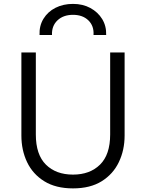

<svg xmlns="http://www.w3.org/2000/svg" viewBox="-20 -976 768 1010"><path d="M364 15Q273.5 15 213 -22.5Q152.5 -60 122.5 -123Q92.5 -186 92.5 -263V-700H168.5V-268.5Q168.5 -162.5 221.5 -110Q274.5 -57.5 364 -57.5Q453 -57.5 506.2 -110Q559.5 -162.5 559.5 -268.5V-700H635.5V-263Q635.5 -186.5 605.2 -123.2Q575 -60 514.8 -22.5Q454.5 15 364 15ZM188 -792Q186 -840.5 208.8 -877.5Q231.5 -914.5 272 -935Q312.5 -955.5 364 -955.5Q415.5 -955.5 455.2 -934Q495 -912.5 517.5 -875.8Q540 -839 538.5 -792H472Q475 -839.5 445 -868.8Q415 -898 364 -898Q313 -898 282.2 -868.8Q251.5 -839.5 253.5 -792Z"/></svg>

Font: Geologica ExtraLight
Style: Regular
Weight: 200
Designer: Sindre Bremnes, Frode Helland
Foundry: Monokrom Skriftforlag AS
Version: Version 1.010; ttfautohint (v1.8.4.7-5d5b);gftools[0.9.28]